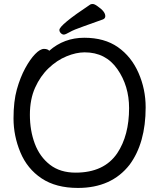

<svg xmlns="http://www.w3.org/2000/svg" viewBox="-20 -906 785 950"><path d="M354 -51.8Q495.1 -51.8 560.1 -147.9Q618.7 -235.8 618.7 -371.1Q618.7 -481 560.8 -564Q502.9 -647 398.9 -647Q356.9 -647 309.3 -627.4Q261.7 -607.9 220.7 -568.8Q179.7 -529.8 153.8 -472.4Q127.9 -415 127.9 -337.9Q127.9 -259.8 152.3 -194.8Q176.8 -129.9 227.3 -90.8Q277.8 -51.8 354 -51.8ZM365.7 23.9Q256.8 23.9 185.8 -23.4Q114.7 -70.8 80.8 -152.3Q46.9 -233.9 46.9 -319.8Q46.9 -404.8 63.5 -463.9Q80.1 -522.9 104.5 -567.9Q128.9 -612.8 153.8 -638.4Q178.7 -664.1 197.8 -664.1Q215.8 -664.1 223.6 -654.8Q296.9 -719.2 397 -719.2Q497.1 -719.2 563.5 -672.6Q629.9 -626 665.3 -545.4Q700.7 -464.8 700.7 -375Q700.7 -198.2 621.1 -90.8Q531.7 23.9 365.7 23.9ZM273.9 -757.8Q273.9 -782.2 426.8 -883.8Q430.7 -886.2 439 -886.2Q447.8 -886.2 462.9 -875Q501 -849.1 501 -826.2Q501 -814.9 489.7 -810.1Q440.9 -792 392.8 -775.4Q344.7 -758.8 324.2 -746.8Q303.7 -734.9 295.9 -734.9Q288.1 -734.9 281 -741.9Q273.9 -749 273.9 -757.8Z"/></svg>

Font: LXGW WenKai GB Screen
Style: Regular
Weight: 400
Designer: LXGW / Fontworks Inc.
Foundry: LXGW / Fontworks Inc.
Version: Version 1.321;February 19, 2024;FontCreator 14.0.0.2901 64-b